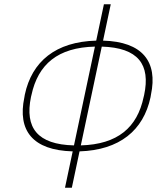

<svg xmlns="http://www.w3.org/2000/svg" viewBox="-20 -699 734 898"><path d="M96 -256 94 -244C61 -88 133 4 320 9L284 179H316L352 9C539 3 651 -89 684 -244L686 -256C719 -411 646 -504 462 -509L498 -679H466L430 -509C241 -504 129 -412 96 -256ZM125 -246 127 -254C158 -399 251 -477 424 -481L326 -19C155 -23 95 -101 125 -246ZM358 -19 456 -481C626 -476 685 -398 654 -254L652 -246C622 -102 530 -24 358 -19Z"/></svg>

Font: LT Wave Text Thin Italic
Style: Regular
Weight: 100
Designer: Daniel Lyons
Version: Version 2.5 (Glyphs App)